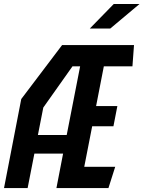

<svg xmlns="http://www.w3.org/2000/svg" viewBox="-28 -960 732 980"><path d="M260 0H525.5L560 -108.5H402L442.5 -315.5H551L571 -418.5H462.5L502 -621.5H648L656 -730H289L80.5 -454.5L-7.5 0H113L147.5 -176H294ZM165.5 -271 193 -411 342 -621.5H381L312.5 -271ZM430.5 -814.5 552.5 -939.5H684L535 -814.5Z"/></svg>

Font: Monaspace Krypton SemiBold
Style: Italic
Weight: 600
Italic angle: -11°
Designer: Riley Cran & the Lettermatic Team
Foundry: Lettermatic
Version: Version 1.101 (Monaspace Krypton)